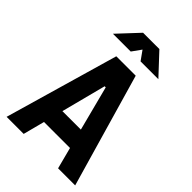

<svg xmlns="http://www.w3.org/2000/svg" viewBox="-260 -1002 1106 1106"><g transform="rotate(45 293.0 -449.0)"><path d="M13.7 0 213.9 -693.4H372.1L572.3 0H433.1L398.9 -131.3H187L152.8 0ZM288.6 -523.9 217.8 -250.5H368.2L297.4 -523.9ZM108.4 -771.5 227.1 -898.4H359.9L478.5 -771.5H333.5L293.5 -827.6L253.4 -771.5Z"/></g></svg>

Font: Caskaydia Cove
Style: Bold
Weight: 700
Monospace: yes
Designer: Aaron Bell
Foundry: Saja Typeworks
Version: Version 4.300; ttfautohint (v1.8.3)